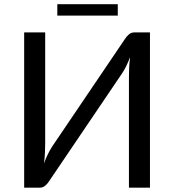

<svg xmlns="http://www.w3.org/2000/svg" viewBox="-20 -866 804 886"><path d="M672 -716.5V0H575V-509Q575 -530.5 576 -553.8Q577 -577 580.5 -603Q572 -580.5 562.5 -561Q553 -541.5 543 -527L207 -30.5Q200 -19 189 -9.5Q178 0 163.5 0H91.5V-716.5H188.5V-207Q188.5 -185.5 187.5 -162.2Q186.5 -139 183 -112.5Q191.5 -135.5 201.2 -155Q211 -174.5 220.5 -189.5L556.5 -686Q563.5 -697.5 574.5 -707Q585.5 -716.5 600 -716.5ZM244.5 -846.5H523.5V-794H244.5Z"/></svg>

Font: Lato-Regular
Style: Regular
Weight: 400
Designer: Lukasz Dziedzic with Adam Twardoch and Botio Nikoltchev
Foundry: tyPoland Lukasz Dziedzic
Version: Version 2.015; 2015-08-06; http://www.latofonts.com/